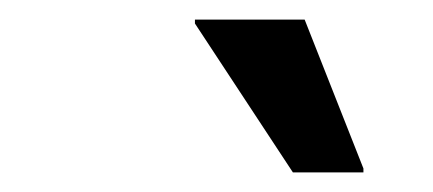

<svg xmlns="http://www.w3.org/2000/svg" viewBox="-20 -780 442 196"><path d="M279 -604 179 -756V-760H291L351 -608V-604Z"/></svg>

Font: Kufam
Style: Italic
Weight: 400
Italic angle: -11°
Designer: Artur Schmal
Foundry: Original Type
Version: Version 1.301; ttfautohint (v1.8.3)